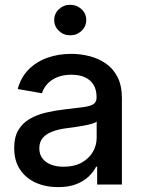

<svg xmlns="http://www.w3.org/2000/svg" viewBox="-20 -768 595 799"><path d="M221.7 10.7Q169.9 10.7 128.7 -7.8Q87.4 -26.4 63.2 -62.7Q39.1 -99.1 39.1 -151.9Q39.1 -197.8 56.6 -227.1Q74.2 -256.3 104 -273.4Q133.8 -290.5 170.9 -299.3Q208 -308.1 247.1 -312.5Q295.4 -318.4 325 -322Q354.5 -325.7 368.2 -334.2Q381.8 -342.8 381.8 -361.3V-364.7Q381.8 -393.6 369.9 -414.1Q357.9 -434.6 334.7 -445.8Q311.5 -457 277.3 -457Q242.7 -457 217.3 -446.3Q191.9 -435.5 176.3 -418Q160.6 -400.4 154.8 -379.9L53.7 -397.5Q66.9 -446.3 99.1 -478.8Q131.3 -511.2 177.2 -527.6Q223.1 -543.9 276.9 -543.9Q314.5 -543.9 352.1 -534.4Q389.6 -524.9 420.2 -503.9Q450.7 -482.9 469 -447.5Q487.3 -412.1 487.3 -359.4V0H384.3V-74.2H379.9Q369.6 -53.2 349.4 -33.7Q329.1 -14.2 297.6 -1.7Q266.1 10.7 221.7 10.7ZM244.6 -74.2Q289.1 -74.2 319.8 -91.3Q350.6 -108.4 366.5 -136Q382.3 -163.6 382.3 -195.3V-262.2Q376.5 -256.8 361.6 -252.7Q346.7 -248.5 327.1 -244.9Q307.6 -241.2 287.8 -238.5Q268.1 -235.8 252.9 -233.9Q223.6 -230 198.5 -220.7Q173.3 -211.4 158.4 -194.8Q143.6 -178.2 143.6 -150.4Q143.6 -126 156.5 -108.9Q169.4 -91.8 192.1 -83Q214.8 -74.2 244.6 -74.2ZM272 -621.1Q244.6 -621.1 225.1 -639.6Q205.6 -658.2 205.6 -684.6Q205.6 -711.4 225.1 -729.7Q244.6 -748 272 -748Q299.8 -748 319.3 -729.7Q338.9 -711.4 338.9 -684.6Q338.9 -658.2 319.3 -639.6Q299.8 -621.1 272 -621.1Z"/></svg>

Font: Inter 20pt Medium
Style: Regular
Weight: 500
Version: Version 4.001;git-66647c0bb